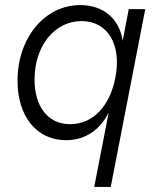

<svg xmlns="http://www.w3.org/2000/svg" viewBox="-20 -536 627 756"><path d="M240 16C314 16 373 -23 408 -93L351 200H416L552 -500H487L463 -375C451 -460 389 -516 296 -516C156 -516 49 -387 49 -218C49 -77 125 16 240 16ZM256 -47C170 -47 116 -115 116 -223C116 -355 195 -453 301 -453C405 -453 460 -359 434 -229C412 -116 344 -47 256 -47Z"/></svg>

Font: Uncut Sans Book Italic
Style: Regular
Weight: 350
Italic angle: -11°
Designer: Kasper Nordkvist
Foundry: UNCUT.wtf
Version: Version 1.304;Glyphs 3.2 (3246)